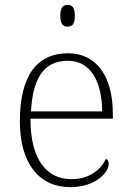

<svg xmlns="http://www.w3.org/2000/svg" viewBox="-20 -763 539 793"><path d="M259 -653C278 -653 289 -663 289 -698C289 -732 278 -743 259 -743C241 -743 229 -732 229 -698C229 -663 241 -653 259 -653ZM270 10C375 10 429 -51 429 -86C429 -97 425 -103 418 -107C395 -61 349 -23 274 -23C172 -23 105 -106 106 -273H446V-294C446 -452 375 -543 261 -543C133 -543 62 -451 62 -262C62 -88 142 10 270 10ZM402 -303H108C115 -432 156 -512 260 -512C354 -512 401 -427 402 -303Z"/></svg>

Font: Noto Serif Ethiopic ExtraLight
Style: Regular
Weight: 200
Designer: Monotype Design Team
Foundry: Monotype Imaging Inc.
Version: Version 2.102